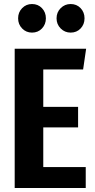

<svg xmlns="http://www.w3.org/2000/svg" viewBox="-20 -934 473 954"><path d="M408 -692 393 -589H195V-403H368V-301H195V-104H406V0H53V-692ZM208 -843Q208 -813 188.5 -792.5Q169 -772 139 -772Q110 -772 90 -792.5Q70 -813 70 -843Q70 -873 90 -893.5Q110 -914 139 -914Q169 -914 188.5 -893.5Q208 -873 208 -843ZM400 -843Q400 -813 380.5 -792.5Q361 -772 331 -772Q302 -772 281.5 -792.5Q261 -813 261 -843Q261 -873 281.5 -893.5Q302 -914 331 -914Q361 -914 380.5 -893.5Q400 -873 400 -843Z"/></svg>

Font: Fira Sans Extra Condensed SemiBold
Style: Regular
Weight: 600
Width: 1
Designer: Carrois Corporate & Edenspiekermann AG
Foundry: Carrois Corporate GbR & Edenspiekermann AG
Version: Version 4.203